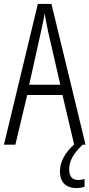

<svg xmlns="http://www.w3.org/2000/svg" viewBox="-20 -734 454 974"><path d="M331 126C331 83 351 46 399 0H414L241 -714H172L0 0H58L118 -252H297L356 -1C311 39 284 87 284 135C284 190 314 220 368 220C385 220 399 217 409 213V174C402 176 390 179 376 179C347 179 331 161 331 126ZM224 -574 286 -304H128L188 -574C196 -609 202 -637 206 -667C211 -637 217 -609 224 -574Z"/></svg>

Font: Noto Sans Lao Looped ExtraCondensed Light
Style: Regular
Weight: 300
Width: 2
Designer: Mark Frömberg, Ben Mitchell
Foundry: The Fontpad Ltd
Version: Version 1.002